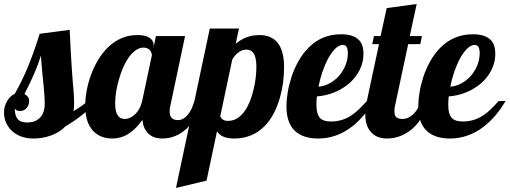

<svg xmlns="http://www.w3.org/2000/svg" viewBox="-52 -678 2517 948"><path d="M2.9 -35.6Q-14.6 -53.7 -23.4 -75.9Q-32.2 -98.1 -32.2 -122.1Q-32.2 -154.8 -15.6 -181.2Q-1 -204.6 21 -214.8Q60.1 -284.2 88.9 -355.5Q117.7 -426.8 144 -511.2L292 -530.8Q297.9 -403.8 302.7 -335.9Q307.6 -266.1 311 -233.4Q314 -195.3 314 -167Q314 -141.6 310.1 -128.9Q355 -155.3 381.8 -179.2H423.8Q388.2 -137.7 350.3 -107.9Q312.5 -78.1 271 -54.2Q241.2 -22.9 196.3 -7.8Q157.2 5.9 113.8 5.9Q77.6 5.9 49.8 -5.1Q22 -16.1 2.9 -35.6ZM142.1 -93.8Q168.9 -118.2 168.9 -166Q168.9 -186 166.5 -216.3L164.1 -246.1Q159.7 -284.7 155.3 -335.4L149.9 -402.8Q135.7 -357.4 116.2 -312.7Q96.7 -268.1 68.8 -213.9Q91.8 -201.2 91.8 -179.2Q91.8 -159.7 80.1 -145.5Q67.4 -129.9 47.9 -129.9Q38.1 -129.9 31.5 -132.6Q24.9 -135.3 21 -143.1Q21 -106.9 35.2 -90.1Q49.3 -73.2 82 -73.2Q119.6 -73.2 142.1 -93.8Z M409.7 -29.8Q368.7 -71.8 368.7 -154.8Q368.7 -189.9 375.7 -229Q382.8 -268.1 396.5 -306.2Q427.7 -392.1 481.9 -444.8Q544.4 -504.9 626 -504.9Q666.5 -504.9 686.8 -491Q707 -477.1 707 -454.1V-446.8L717.8 -500H861.8L790 -160.2Q785.6 -145.5 785.6 -127.9Q785.6 -85 826.7 -85Q854 -85 876.5 -112.8Q895.5 -136.2 907.7 -179.2H949.7Q922.9 -103 884.8 -58.6Q852.5 -22 812 -5.9Q782.2 5.9 749 5.9Q706.5 5.9 681.4 -17.3Q656.2 -40.5 650.9 -85.9Q622.6 -45.9 591.3 -23.4Q551.3 5.9 502 5.9Q444.8 5.9 409.7 -29.8ZM614.7 -113.3Q641.1 -138.7 649.9 -179.2L697.8 -404.8Q697.8 -409.7 695.6 -416.3Q693.4 -422.9 689.5 -428.7Q677.7 -442.9 656.7 -442.9Q636.7 -442.9 617.9 -429.7Q599.1 -416.5 582.5 -393.1Q553.2 -350.6 534.2 -282.2Q525.4 -252 521 -222.4Q516.6 -192.9 516.6 -168.9Q516.6 -119.1 535.2 -101.6Q541.5 -94.7 549.3 -92.8Q557.1 -90.8 566.9 -90.8Q578.1 -90.8 590.6 -96.7Q603 -102.5 614.7 -113.3Z M983.9 -537.1H1127.9L1111.8 -461.9Q1162.6 -504.9 1228.5 -504.9Q1284.7 -504.9 1315.4 -470.7Q1350.6 -430.7 1350.6 -347.2Q1350.6 -266.6 1330.1 -195.8Q1304.2 -105.5 1254.9 -55.7Q1194.3 5.9 1104.5 5.9Q1069.8 5.9 1047.4 -4.9Q1030.3 -12.7 1019.5 -29.8L967.8 213.9L816.9 250ZM1156.7 -130.4Q1184.1 -168.9 1200.7 -238.8Q1213.9 -294.9 1213.9 -350.1Q1213.9 -399.4 1195.8 -420.4Q1184.1 -433.1 1163.6 -433.1Q1145.5 -433.1 1127 -420.4Q1108.4 -407.7 1094.7 -383.8L1035.6 -104Q1039.1 -94.2 1048.6 -87.6Q1058.1 -81.1 1073.7 -81.1Q1122.1 -81.1 1156.7 -130.4Z M1404.8 -31.2Q1362.3 -70.8 1362.3 -152.8Q1362.3 -183.6 1368.4 -221.2Q1374.5 -258.8 1386.7 -296.4Q1400.4 -338.4 1421.6 -376Q1442.9 -413.6 1471.2 -442.4Q1536.6 -508.8 1632.3 -508.8Q1693.4 -508.8 1721.2 -479.5Q1742.7 -456.5 1742.7 -413.1Q1742.7 -370.6 1724.1 -333.3Q1705.6 -295.9 1672.9 -267.1Q1640.1 -238.8 1598.6 -221.9Q1557.1 -205.1 1512.7 -202.1Q1510.3 -176.8 1510.3 -162.1Q1510.3 -113.3 1528.8 -94.7Q1544.9 -78.1 1582.5 -78.1Q1636.7 -78.1 1681.6 -107.4Q1700.7 -119.6 1718.3 -136.5Q1735.8 -153.3 1759.3 -179.2H1793.5Q1746.1 -99.1 1684.6 -51.8Q1608.9 5.9 1518.6 5.9Q1444.8 5.9 1404.8 -31.2ZM1621.6 -303.2Q1642.1 -326.7 1653.8 -355.7Q1665.5 -384.8 1665.5 -415Q1665.5 -435.1 1659.9 -445.6Q1654.3 -456.1 1640.6 -456.1Q1622.6 -456.1 1604.2 -438.5Q1585.9 -420.9 1568.8 -390.1Q1553.2 -361.3 1540.5 -324.7Q1527.8 -288.1 1520.5 -250Q1548.3 -252 1574.7 -266.1Q1601.1 -280.3 1621.6 -303.2Z M1782.7 -22.5Q1751.5 -53.7 1751.5 -113.8Q1751.5 -142.1 1759.3 -179.2L1819.3 -460H1786.1L1794.4 -500H1827.1L1857.4 -638.2L2005.4 -658.2L1971.2 -500H2031.2L2023.4 -460H1963.4L1899.4 -160.2Q1895.5 -147.5 1895.5 -127.9Q1895.5 -107.4 1905 -99.1Q1914.6 -90.8 1936 -90.8Q1950.7 -90.8 1964.6 -97.4Q1978.5 -104 1990.2 -115.7Q2014.2 -139.6 2026.4 -179.2H2068.4Q2041.5 -103.5 2001 -58.6Q1966.8 -22 1923.8 -5.9Q1892.6 5.9 1858.4 5.9Q1810.5 5.9 1782.7 -22.5Z M2055.7 -31.2Q2013.2 -70.8 2013.2 -152.8Q2013.2 -183.6 2019.3 -221.2Q2025.4 -258.8 2037.6 -296.4Q2051.3 -338.4 2072.5 -376Q2093.8 -413.6 2122.1 -442.4Q2187.5 -508.8 2283.2 -508.8Q2344.2 -508.8 2372.1 -479.5Q2393.6 -456.5 2393.6 -413.1Q2393.6 -370.6 2375 -333.3Q2356.4 -295.9 2323.7 -267.1Q2291 -238.8 2249.5 -221.9Q2208 -205.1 2163.6 -202.1Q2161.1 -176.8 2161.1 -162.1Q2161.1 -113.3 2179.7 -94.7Q2195.8 -78.1 2233.4 -78.1Q2287.6 -78.1 2332.5 -107.4Q2351.6 -119.6 2369.1 -136.5Q2386.7 -153.3 2410.2 -179.2H2444.3Q2397 -99.1 2335.4 -51.8Q2259.8 5.9 2169.4 5.9Q2095.7 5.9 2055.7 -31.2ZM2272.5 -303.2Q2293 -326.7 2304.7 -355.7Q2316.4 -384.8 2316.4 -415Q2316.4 -435.1 2310.8 -445.6Q2305.2 -456.1 2291.5 -456.1Q2273.4 -456.1 2255.1 -438.5Q2236.8 -420.9 2219.7 -390.1Q2204.1 -361.3 2191.4 -324.7Q2178.7 -288.1 2171.4 -250Q2199.2 -252 2225.6 -266.1Q2252 -280.3 2272.5 -303.2Z"/></svg>

Font: Pattaya
Style: Regular
Weight: 400
Designer: Pablo Impallari / Thai characters Designed by Thanarat Vachiruckul and Suppakit Chalermlarp
Foundry: Pablo Impallari
Version: Version 1.007;September 16, 2023;FontCreator 15.0.0.2934 64-